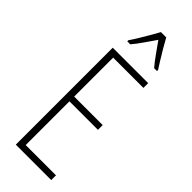

<svg xmlns="http://www.w3.org/2000/svg" viewBox="-307 -974 1000 1000"><g transform="rotate(45 192.5 -474.5)"><path d="M338 0H77V-714H338V-679H115V-392H325V-357H115V-35H338ZM236 -949Q249 -925 267 -894.5Q285 -864 301.5 -837.5Q318 -811 326 -799V-791H305Q284 -815 260.5 -848.5Q237 -882 216 -911Q197 -884 173 -849Q149 -814 129 -791H107V-799Q119 -816 135.5 -843Q152 -870 168.5 -898.5Q185 -927 197 -949Z"/></g></svg>

Font: Noto Sans Lao ExtraCondensed ExtraLight
Style: Regular
Weight: 200
Width: 2
Designer: Monotype Design Team
Foundry: Monotype Imaging Inc.
Version: Version 2.003; ttfautohint (v1.8.4.7-5d5b)